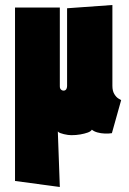

<svg xmlns="http://www.w3.org/2000/svg" viewBox="-20 -531 517 767"><path d="M429 -188V-511L248 -498V-188Q248 -183 246.5 -178.5Q245 -174 242 -171.5Q239 -169 234 -169Q230 -169 226.5 -171Q223 -173 221 -176.5Q219 -180 219 -186V-501H40V192L219 216L211 -6Q214 -2 220.5 0.5Q227 3 235.5 5Q244 7 251.5 8Q259 9 265 9Q284 9 301 6Q318 3 330.5 -1.5Q343 -6 347 -13Q355 -6 369 -2Q383 2 399 2.5Q415 3 427 1L464 -131Q462 -132 453 -137.5Q444 -143 436.5 -155.5Q429 -168 429 -188Z"/></svg>

Font: Advent Pro Black
Style: Regular
Weight: 900
Version: Version 3.000